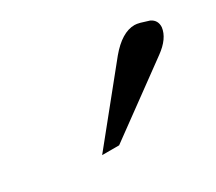

<svg xmlns="http://www.w3.org/2000/svg" viewBox="-54 -823 430 382"><g transform="rotate(-30 161.0 -632.0)"><path d="M309 -720Q323 -713 322 -697Q319 -673 290 -652L131 -536H92L218 -692Q248 -728 277 -728Q282 -728 289.5 -726Q297 -724 309 -720Z"/></g></svg>

Font: DG Didot
Style: Bold Italic
Weight: 700
Designer: David Gatwood, Takis Katsoulidis, and George D. Matthiopoulos
Foundry: David Gatwood
Version: Version 1.0